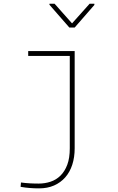

<svg xmlns="http://www.w3.org/2000/svg" viewBox="-20 -804 640 1037"><path d="M132.3 -528.3H383.3V-2.9Q383.3 45.4 370.4 85.4Q357.4 125.5 332.5 153.8Q307.6 182.1 272 197.8Q236.3 213.4 190.9 213.4Q176.8 213.4 164.6 212.9Q152.3 212.4 140.6 211.4Q128.9 210.4 116.9 209Q105 207.5 91.3 205.1L93.3 181.6Q102.5 183.1 116 184.3Q129.4 185.5 142.8 186.3Q156.2 187 168.7 187.3Q181.2 187.5 189 187.5Q222.2 187.5 252.7 177.5Q283.2 167.5 306.4 144.8Q329.6 122.1 343.3 85.9Q356.9 49.8 356.9 -2.9V-502H132.3ZM369.1 -677.7 463.9 -783.7H489.7V-777.3L383.3 -655.3H354.5L247.1 -778.3V-783.7H274.9Z"/></svg>

Font: Roboto Mono Thin
Style: Regular
Weight: 250
Designer: Google
Version: Version 2.000985; 2015; ttfautohint (v1.3)